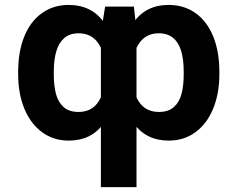

<svg xmlns="http://www.w3.org/2000/svg" viewBox="-20 -557 957 774"><path d="M386.7 -424.9 403.8 -530.3H519.8L530.3 -432.6V197.3H386.7ZM256.5 -537.1Q349.9 -537.1 399.3 -466.3Q448.6 -395.6 463.8 -267.8V-253.4Q448 -131.1 398.7 -60.7Q349.4 9.8 256.8 9.8Q195.4 9.8 149.1 -24.4Q102.9 -58.6 78 -119.4Q53.2 -180.1 53.2 -257.8V-267.6Q53.2 -348.6 77.8 -409.7Q102.4 -470.7 148.8 -503.9Q195.1 -537.1 256.5 -537.1ZM295.8 -105.7Q345.1 -105.7 371.5 -139.7Q397.9 -173.7 405.1 -235.3V-286.6Q400.5 -350.7 373.2 -386.7Q345.9 -422.8 296.6 -422.8Q261.2 -422.8 239.1 -403.6Q217 -384.4 206.9 -350Q196.8 -315.5 196.8 -267.6V-257.8Q196.8 -212 205.6 -178.5Q214.4 -145.1 236.5 -125.4Q258.6 -105.7 295.8 -105.7ZM660.3 9.8Q568.2 9.8 518.5 -60.9Q468.9 -131.6 453.7 -253.4V-267.8Q468.9 -395 518.2 -466.1Q567.5 -537.1 660 -537.1Q722.4 -537.1 768.7 -503.9Q815 -470.7 839.7 -409.7Q864.3 -348.6 864.3 -267.6V-257.8Q864.3 -180.1 839.4 -119.4Q814.6 -58.6 768.3 -24.4Q722.1 9.8 660.3 9.8ZM620.3 -422.8Q571.5 -422.8 544.2 -386.9Q516.8 -351.1 511.3 -286.6V-235.3Q518.5 -173.7 545.4 -139.7Q572.4 -105.7 621.1 -105.7Q658.7 -105.7 680.9 -125.4Q703.1 -145.1 711.8 -178.5Q720.6 -212 720.6 -257.8V-267.6Q720.6 -315.5 710.8 -350Q701 -384.4 678.6 -403.6Q656.2 -422.8 620.3 -422.8Z"/></svg>

Font: Pretendard GOV Variable
Style: Regular
Weight: 400
Designer: Base glyphs from Inter by Rasmus Andersson; Hangul glyphs from Noto Sans CJK(Source Han Sans) by Jang Soo-young and Kang
Foundry: Kil Hyung-jin
Version: Version 1.307;Glyphs 3.2 (3192)